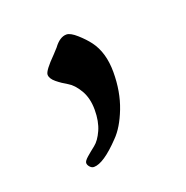

<svg xmlns="http://www.w3.org/2000/svg" viewBox="-67 -775 397 410"><g transform="rotate(-20 132.0 -570.0)"><path d="M67 -628C74.3 -622 82.2 -616.7 90.5 -612C98.8 -607.3 106.7 -598.8 114 -586.5C121.3 -574.2 125 -559.2 125 -541.5C125 -523.8 122.2 -508.7 116.5 -496C110.8 -483.3 104.3 -474.2 97 -468.5C89.7 -462.8 83.2 -457.5 77.5 -452.5C71.8 -447.5 69 -443.5 69 -440.5C69 -437.5 70.3 -434.5 73 -431.5C75.7 -428.5 78.7 -427 82 -427C96.7 -427 117 -440.7 143 -468C155.7 -480.7 166.7 -499 176 -523C185.3 -547 190 -573.8 190 -603.5C190 -633.2 183 -657.3 169 -676C163 -684 155.3 -692.2 146 -700.5C136.7 -708.8 129 -713 123 -713C113 -713 103.3 -706.7 94 -694C88 -687.3 84.3 -683.3 83 -682C65 -664 56 -652 56 -646C56 -640 59.7 -634 67 -628Z"/></g></svg>

Font: Sorts Mill Goudy
Style: Regular
Weight: 400
Version: Version 003.101